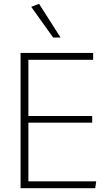

<svg xmlns="http://www.w3.org/2000/svg" viewBox="-20 -988 566 1008"><path d="M469 -674H129V-379H464V-344H129V-36H485L480 0H88V-710H469ZM259 -791 144 -952 185 -968 298 -791Z"/></svg>

Font: Livvic ExtraLight
Style: Regular
Weight: 275
Designer: Jacques Le Bailly, Baron von Fonthausen
Version: Version 1.001; ttfautohint (v1.8.2)